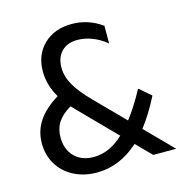

<svg xmlns="http://www.w3.org/2000/svg" viewBox="-106 -808 894 921"><g transform="rotate(-15 341.0 -348.0)"><path d="M546 0 473 -74Q378 12 265 12Q201 12 150.5 -14Q100 -40 72 -86.5Q44 -133 44 -191Q44 -252 76.5 -301Q109 -350 176 -391Q138 -455 138 -523Q138 -606 191 -657Q244 -708 330 -708Q412 -708 480 -659V-571Q448 -598 410.5 -612.5Q373 -627 337 -627Q286 -627 257.5 -597.5Q229 -568 229 -518Q229 -474 253.5 -431Q278 -388 333 -332L472 -191Q512 -241 557 -324H561L616 -276Q574 -193 528 -134L660 0ZM417 -130 244 -306 223 -328Q179 -302 158.5 -270.5Q138 -239 138 -196Q138 -136 173.5 -100Q209 -64 269 -64Q347 -64 417 -130Z"/></g></svg>

Font: Amiko
Style: Regular
Weight: 400
Designer: Pablo Impallari, Rodrigo Fuenzalida, Andres Torresi
Foundry: Impallari Type
Version: Version 1.001; ttfautohint (v1.3)